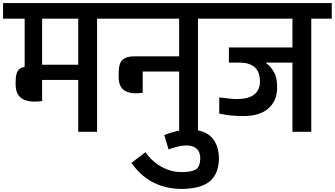

<svg xmlns="http://www.w3.org/2000/svg" viewBox="-56 -861 2187 1254"><path d="M-36 -739V-841H710V-739H578V0H455V-339H219V-201Q167 -194 133 -200.5Q99 -207 80 -223Q61 -239 53.5 -261Q46 -283 46 -307V-324Q46 -361 53 -381.5Q60 -402 73 -411.5Q86 -421 105 -425V-739ZM219 -438H455V-739H219Z M1114 0V-394H876V-255Q822 -248 790.5 -256Q759 -264 743.5 -281.5Q728 -299 723.5 -319Q719 -339 719 -354V-379Q719 -449 744.5 -471Q770 -493 819 -493H1114V-739H638V-841H1370V-739H1237V0Z M1017 21Q1052 7 1091.5 -3Q1131 -13 1186 -13Q1279 -14 1326.5 36.5Q1374 87 1374 177Q1372 237 1352 275.5Q1332 314 1298 335Q1264 356 1220 364.5Q1176 373 1126 373Q1094 373 1054 366.5Q1014 360 970.5 342.5Q927 325 884 291Q841 257 802 203L894 133Q921 172 957.5 201Q994 230 1038 246.5Q1082 263 1131 263Q1193 263 1221.5 246.5Q1250 230 1252 177Q1252 141 1238.5 122Q1225 103 1203.5 95.5Q1182 88 1158 89Q1126 90 1096 98.5Q1066 107 1045 115Z M1754 -282Q1752 -200 1695.5 -151.5Q1639 -103 1533 -103Q1491 -103 1454 -106.5Q1417 -110 1376 -119V-225Q1410 -220 1441.5 -217Q1473 -214 1488 -214Q1546 -214 1579.5 -229Q1613 -244 1627.5 -270Q1642 -296 1642 -328Q1642 -348 1637.5 -369.5Q1633 -391 1619 -409.5Q1605 -428 1578 -440Q1551 -452 1507 -452H1439V-551H1854V-739H1298V-841H2111V-739H1977V0H1854V-452H1682V-449Q1713 -427 1734.5 -388Q1756 -349 1754 -282Z"/></svg>

Font: Matangi
Style: Bold
Weight: 700
Designer: Prashant Pant
Foundry: The Graphic Ant
Version: Version 3.002